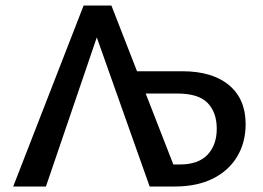

<svg xmlns="http://www.w3.org/2000/svg" viewBox="-20 -678 955 698"><path d="M28 0 284 -658H385L632 -24L606 0H524L311 -601H352L147 0ZM574 0V-80H633Q701 -80 734.5 -115.5Q768 -151 768 -210Q768 -269 735 -303.5Q702 -338 624 -338H439V-419H642Q752 -419 812.5 -368.5Q873 -318 873 -227Q873 -160 842 -108.5Q811 -57 753.5 -28.5Q696 0 616 0Z"/></svg>

Font: Ysabeau Infant SemiBold
Style: Regular
Weight: 600
Designer: Christian Thalmann (Catharsis Fonts)
Version: Version 2.002; featfreeze: ss01,ss02,lnum